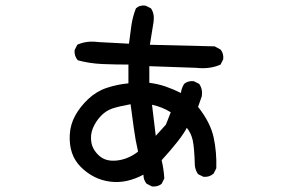

<svg xmlns="http://www.w3.org/2000/svg" viewBox="-20 -629 1040 700"><path d="M534.2 50.8 514.6 41Q502.9 27.3 502.9 7.8Q473.6 23.4 443.4 30.3Q413.1 37.1 381.8 33.2Q350.6 29.3 323.7 15.6Q296.9 2 274.4 -20.5Q252 -43 242.2 -72.3Q232.4 -101.6 234.4 -138.2Q236.3 -174.8 253.9 -207Q271.5 -239.3 301.3 -267.6Q331.1 -295.9 369.1 -308.6Q407.2 -321.3 448.2 -325.2V-393.6Q401.4 -393.6 354 -395.5Q306.6 -397.5 263.7 -409.2Q250 -424.8 252 -446.3L261.7 -465.8Q294.9 -481.4 338.9 -475.6L450.2 -469.7Q454.1 -502.9 459 -536.1Q463.9 -569.3 475.6 -598.6Q489.3 -611.3 510.7 -608.4L530.3 -598.6Q543.9 -579.1 540 -549.8L526.4 -465.8L762.7 -460L784.2 -448.2Q795.9 -434.6 793.9 -413.1L784.2 -393.6Q745.1 -376 694.3 -381.8L524.4 -387.7V-327.1Q555.7 -323.2 584 -313.5Q612.3 -303.7 639.6 -290Q641.6 -307.6 651.4 -323.2Q665 -335 686.5 -333L706.1 -323.2Q719.7 -303.7 715.8 -278.3L702.1 -239.3Q747.1 -182.6 758.8 -128.4Q770.5 -74.2 768.6 -15.6L758.8 3.9Q743.2 17.6 721.7 15.6L702.1 5.9Q692.4 -7.8 690.4 -25.4Q688.5 -91.8 682.6 -117.7Q676.8 -143.6 661.1 -163.1Q641.6 -124 569.3 -44.9Q577.1 -11.7 579.1 21.5L569.3 41Q555.7 52.7 534.2 50.8ZM483.4 -76.2Q473.6 -118.2 467.8 -162.1Q461.9 -206.1 456.1 -249Q413.1 -241.2 389.6 -233.4Q366.2 -225.6 347.7 -206.1Q329.1 -186.5 318.8 -162.1Q308.6 -137.7 313 -110.4Q317.4 -83 341.8 -61Q366.2 -39.1 407.2 -43.9Q448.2 -48.8 483.4 -76.2ZM585 -174.8 602.5 -219.7Q571.3 -239.3 534.2 -247.1L547.9 -133.8Z"/></svg>

Font: JasonHandwriting2
Style: Regular
Weight: 400
Version: Version 1.05.10